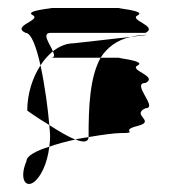

<svg xmlns="http://www.w3.org/2000/svg" viewBox="-20 -678 431 479"><path d="M44 -596C58 -596 71 -560 81 -515C90 -529 101 -541 112 -550C105 -568 82 -596 107 -596H343C376 -613 299 -628 324 -640C346 -652 260 -658 280 -658H107C121 -658 37 -652 62 -640C84 -628 7 -613 44 -596ZM46 -276C29 -236 41 -210 62 -222C80 -233 98 -268 103 -312C70 -302 46 -289 46 -276ZM48 -402C48 -402 73 -384 103 -366C100 -403 92 -465 81 -515C61 -484 48 -444 48 -402ZM103 -312C122 -319 146 -325 168 -330C149 -337 125 -352 103 -366C104 -354 105 -344 105 -338C105 -329 104 -320 103 -312ZM107 -534H231C247 -559 271 -578 306 -586L164 -570C145 -570 127 -562 112 -550C116 -541 117 -534 107 -534ZM168 -330C187 -323 200 -322 201 -336C190 -334 180 -333 168 -330ZM201 -336C235 -342 268 -346 280 -346C331 -346 275 -352 324 -364C370 -376 306 -391 343 -408C376 -408 306 -471 343 -471C376 -488 299 -503 324 -515C346 -527 260 -534 280 -534H231C204 -485 201 -412 201 -338ZM306 -586C306 -586 348 -591 348 -591C332 -591 319 -589 306 -586Z"/></svg>

Font: bitstorm
Style: cn
Weight: 400
Version: Version 0.2